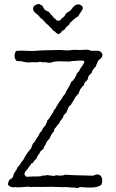

<svg xmlns="http://www.w3.org/2000/svg" viewBox="-20 -947 590 976"><path d="M495 -8C505 -30 499 -58 478 -60C465 -62 461 -54 451 -54C403 -56 359 -55 312 -59C300 -54 283 -53 268 -56C260 -57 259 -51 251 -53C241 -55 229 -55 219 -57C212 -53 202 -56 194 -54C191 -53 190 -51 186 -51C169 -49 151 -51 134 -49C127 -50 122 -48 115 -48C111 -52 105 -55 104 -62C106 -75 115 -81 121 -89C126 -100 135 -104 139 -116C145 -117 151 -121 152 -128C158 -132 162 -138 166 -142C169 -157 181 -163 185 -177C191 -181 195 -187 201 -191C202 -200 209 -208 212 -213C214 -218 216 -224 218 -227C222 -233 228 -237 232 -243C233 -245 233 -247 234 -248L238 -256L243 -265C246 -269 248 -272 249 -275C250 -275 252 -276 253 -276C255 -281 255 -287 257 -292C267 -300 270 -313 281 -319C284 -337 301 -341 303 -360L319 -377C319 -383 322 -387 324 -391C326 -396 327 -402 331 -406C333 -409 338 -412 341 -415C343 -417 343 -419 344 -421L349 -428C353 -437 359 -444 363 -453C368 -461 377 -466 381 -475L387 -492C394 -499 397 -508 406 -513C407 -520 410 -527 414 -532C420 -532 421 -540 426 -544L430 -560C434 -565 439 -571 445 -575C449 -590 457 -600 467 -609C469 -619 475 -625 477 -635C484 -647 500 -650 501 -668C500 -678 493 -682 488 -687C477 -691 458 -688 444 -689C437 -690 435 -693 427 -694C411 -695 393 -692 377 -693C371 -693 364 -694 358 -694C348 -694 338 -691 327 -691C313 -690 300 -693 286 -693C241 -692 193 -692 152 -688C121 -687 91 -692 62 -688C57 -683 55 -674 54 -665C53 -652 58 -647 62 -639C69 -635 83 -637 92 -635C107 -630 127 -628 143 -631C159 -630 170 -629 184 -633C193 -629 206 -631 212 -631C215 -631 216 -630 218 -629C223 -629 227 -628 231 -628C241 -628 249 -633 259 -634C283 -637 307 -634 333 -634C340 -635 344 -637 351 -637C362 -637 372 -638 382 -639C393 -639 406 -641 409 -633C405 -618 393 -607 387 -596L381 -584C378 -580 373 -578 371 -574C365 -555 355 -540 341 -529C334 -506 318 -492 311 -469C301 -461 296 -447 288 -437C279 -427 273 -414 265 -402C263 -396 259 -391 254 -387C253 -379 248 -374 245 -368C236 -358 232 -343 221 -336C221 -326 214 -322 213 -313C208 -307 203 -301 199 -295C195 -289 192 -283 190 -278L186 -276L180 -267L174 -254C169 -249 165 -243 163 -237C158 -235 159 -227 155 -224C150 -222 147 -217 145 -212C142 -207 141 -200 139 -194C123 -177 109 -155 97 -132C89 -126 85 -117 82 -111C79 -106 75 -104 72 -100C68 -95 66 -88 63 -83C60 -77 55 -72 52 -67C48 -60 49 -52 44 -45C40 -37 28 -37 25 -28C23 -22 21 -17 20 -10C25 0 34 4 46 5C48 6 50 4 54 4C56 4 60 5 63 5C89 6 106 2 128 2C131 2 133 4 137 4C141 4 145 3 148 3C172 4 192 3 214 3C252 1 292 6 323 4C339 8 357 4 374 9C379 8 382 5 388 4C424 6 472 12 495 -8ZM277 -774C284 -776 291 -779 293 -787L309 -798C314 -807 321 -815 331 -820C332 -826 336 -829 339 -834C352 -844 362 -857 378 -864C384 -880 397 -889 402 -907C398 -917 391 -924 378 -925C358 -923 349 -909 340 -895C333 -891 326 -885 318 -881C315 -876 310 -872 309 -866L294 -853C289 -850 289 -842 280 -842C272 -842 264 -842 263 -850C258 -854 252 -855 250 -862C242 -870 234 -879 227 -888C218 -889 213 -895 206 -899C202 -905 198 -912 195 -919C188 -920 184 -925 178 -927C162 -924 148 -919 148 -900C153 -879 175 -876 183 -858C195 -851 204 -840 214 -829C214 -829 215 -826 216 -826C223 -823 228 -815 235 -809C240 -803 247 -799 250 -791C262 -789 264 -776 277 -774Z"/></svg>

Font: FuturaRener
Style: Light
Weight: 300
Designer: BSozoo
Foundry: BSozoo
Version: Version 1.0